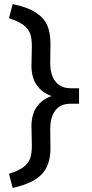

<svg xmlns="http://www.w3.org/2000/svg" viewBox="-20 -720 451 940"><path d="M227 -507 226 -412Q226 -354 251 -321.5Q276 -289 324 -288H367V-212H322Q275 -211 250.5 -178.5Q226 -146 226 -88L227 7Q227 88 184.5 133Q142 178 42 200L24 131Q71 116 95 98Q119 80 127.5 56Q136 32 136 -7L134 -102Q134 -161 161 -198.5Q188 -236 237 -251L238 -248Q188 -264 161 -301.5Q134 -339 134 -398L136 -493Q136 -532 127.5 -555.5Q119 -579 95.5 -597Q72 -615 24 -631L42 -700Q115 -685 155.5 -658.5Q196 -632 211.5 -595.5Q227 -559 227 -507Z"/></svg>

Font: Lexend
Style: Regular
Weight: 400
Designer: Thomas Jockin
Foundry: Lexend
Version: Version 1.000